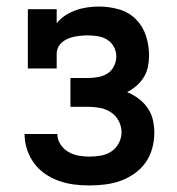

<svg xmlns="http://www.w3.org/2000/svg" viewBox="-20 -558 540 586"><path d="M252 8Q229 8 205.5 5Q182 2 159.5 -6Q137 -14 117.5 -27.5Q98 -41 84 -60Q70 -79 62.5 -102Q55 -125 55 -149H155Q155 -132 164.5 -117.5Q174 -103 188.5 -94.5Q203 -86 219.5 -83Q236 -80 252 -80Q270 -80 287.5 -83Q305 -86 319.5 -95.5Q334 -105 342.5 -121Q351 -137 351 -154Q351 -172 342.5 -188.5Q334 -205 319 -215Q304 -225 286 -228.5Q268 -232 250 -232H195V-320H250Q265 -320 280.5 -323Q296 -326 308.5 -334Q321 -342 328 -356.5Q335 -371 335 -386Q335 -401 327.5 -415Q320 -429 307 -437Q294 -445 278.5 -447.5Q263 -450 248 -450Q238 -450 227.5 -449Q217 -448 207 -446Q197 -444 187.5 -440Q178 -436 170 -429.5Q162 -423 157.5 -413.5Q153 -404 153 -394V-349H65V-530H153V-487Q164 -501 179.5 -511Q195 -521 212 -527Q229 -533 247 -535.5Q265 -538 283 -538Q313 -538 343 -529.5Q373 -521 394.5 -499.5Q416 -478 425.5 -448.5Q435 -419 435 -389Q435 -372 431.5 -354.5Q428 -337 419 -322.5Q410 -308 397 -296.5Q384 -285 368 -277Q387 -269 403 -257Q419 -245 430.5 -228.5Q442 -212 446.5 -192.5Q451 -173 451 -153Q451 -129 444.5 -105Q438 -81 424 -61.5Q410 -42 390 -28Q370 -14 347.5 -6Q325 2 301 5Q277 8 252 8Z"/></svg>

Font: Iosevka Slab Semibold
Style: Regular
Weight: 600
Monospace: yes
Designer: Belleve Invis
Foundry: Belleve Invis
Version: Version 11.1.1; ttfautohint (v1.8.3)